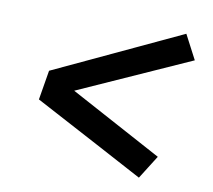

<svg xmlns="http://www.w3.org/2000/svg" viewBox="-63 -667 726 653"><g transform="rotate(10 300.0 -341.0)"><path d="M456 -86 295 -172 75 -289 92 -391 530 -596 574 -512 188 -339 507 -167Z"/></g></svg>

Font: Iosevka Curly SmBdExObl
Style: Regular
Weight: 600
Width: 7
Italic angle: -9°
Monospace: yes
Designer: Belleve Invis
Foundry: Belleve Invis
Version: Version 11.1.0; ttfautohint (v1.8.3)